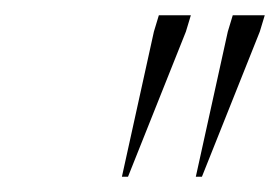

<svg xmlns="http://www.w3.org/2000/svg" viewBox="-20 -735 368 252"><path d="M140 -503 182 -693.5 188.5 -715H230.5L224 -693.5L148 -503ZM237 -503 279 -693.5 285.5 -715H327.5L321 -693.5L245 -503Z"/></svg>

Font: Newsreader Display ExtraLight
Style: Italic
Weight: 275
Italic angle: -17°
Designer: Hugues Gentile
Foundry: Production Type
Version: Version 1.001